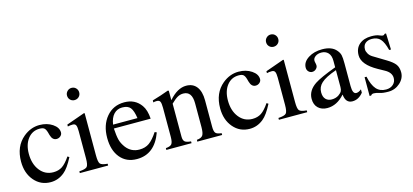

<svg xmlns="http://www.w3.org/2000/svg" viewBox="-59 -1113 3340 1552"><g transform="rotate(-15 1610.5 -336.5)"><path d="M398 -156 412 -147Q369 -63 330 -32Q279 10 215 10Q132 10 78.5 -52.5Q25 -115 25 -212Q25 -339 109 -409Q171 -460 244 -460Q307 -460 352.5 -429.5Q398 -399 398 -357Q398 -340 384 -327.5Q370 -315 351 -315Q316 -315 303 -361L297 -383Q289 -411 277 -421Q265 -431 238 -431Q177 -431 139.5 -383Q102 -335 102 -257Q102 -171 145 -116.5Q188 -62 257 -62Q300 -62 331 -82.5Q362 -103 398 -156Z M624 -632Q624 -610 609 -595.5Q594 -581 572 -581Q551 -581 536.5 -595.5Q522 -610 522 -632Q522 -653 537 -668Q552 -683 573 -683Q595 -683 609.5 -668Q624 -653 624 -632ZM697 0H460V-15Q512 -18 525.5 -33Q539 -48 539 -104V-331Q539 -366 532 -380Q525 -394 506 -394Q482 -394 464 -389V-405L619 -460L623 -456V-105Q623 -49 635.5 -34Q648 -19 697 -15Z M1130 -164 1146 -157Q1086 10 937 10Q849 10 798 -51.5Q747 -113 747 -217Q747 -324 804 -392Q861 -460 954 -460Q1044 -460 1093 -391Q1122 -351 1127 -277H819Q823 -214 831.5 -181Q840 -148 865 -114Q907 -59 976 -59Q1025 -59 1058.5 -83Q1092 -107 1130 -164ZM821 -309H1025Q1016 -372 995.5 -398Q975 -424 927 -424Q885 -424 857 -394.5Q829 -365 821 -309Z M1651 0H1443L1444 -15Q1481 -18 1493.5 -36.5Q1506 -55 1506 -105V-304Q1506 -405 1433 -405Q1408 -405 1386 -393Q1364 -381 1330 -348V-72Q1330 -42 1343.5 -30Q1357 -18 1395 -15V0H1184V-15Q1222 -18 1234 -33.5Q1246 -49 1246 -94V-337Q1246 -374 1239 -388Q1232 -402 1211 -402Q1191 -402 1182 -398V-415Q1252 -435 1319 -460L1327 -457V-379H1328Q1399 -460 1472 -460Q1529 -460 1559.5 -420Q1590 -380 1590 -306V-85Q1590 -45 1602 -32Q1614 -19 1651 -15Z M2064 -156 2078 -147Q2035 -63 1996 -32Q1945 10 1881 10Q1798 10 1744.5 -52.5Q1691 -115 1691 -212Q1691 -339 1775 -409Q1837 -460 1910 -460Q1973 -460 2018.5 -429.5Q2064 -399 2064 -357Q2064 -340 2050 -327.5Q2036 -315 2017 -315Q1982 -315 1969 -361L1963 -383Q1955 -411 1943 -421Q1931 -431 1904 -431Q1843 -431 1805.5 -383Q1768 -335 1768 -257Q1768 -171 1811 -116.5Q1854 -62 1923 -62Q1966 -62 1997 -82.5Q2028 -103 2064 -156Z M2290 -632Q2290 -610 2275 -595.5Q2260 -581 2238 -581Q2217 -581 2202.5 -595.5Q2188 -610 2188 -632Q2188 -653 2203 -668Q2218 -683 2239 -683Q2261 -683 2275.5 -668Q2290 -653 2290 -632ZM2363 0H2126V-15Q2178 -18 2191.5 -33Q2205 -48 2205 -104V-331Q2205 -366 2198 -380Q2191 -394 2172 -394Q2148 -394 2130 -389V-405L2285 -460L2289 -456V-105Q2289 -49 2301.5 -34Q2314 -19 2363 -15Z M2830 -66V-38Q2792 10 2740 10Q2683 10 2676 -63H2675Q2611 10 2530 10Q2483 10 2454 -17.5Q2425 -45 2425 -94Q2425 -164 2495 -211Q2543 -243 2675 -292V-346Q2675 -391 2653.5 -413.5Q2632 -436 2597 -436Q2567 -436 2547 -421.5Q2527 -407 2527 -387Q2527 -378 2530 -367Q2533 -356 2533 -345Q2533 -330 2519.5 -317Q2506 -304 2487 -304Q2470 -304 2457 -317Q2444 -330 2444 -350Q2444 -398 2495 -430Q2542 -460 2610 -460Q2691 -460 2728 -415Q2746 -394 2751 -372.5Q2756 -351 2756 -304V-113Q2756 -47 2787 -47Q2807 -47 2830 -66ZM2675 -127V-268Q2583 -236 2547 -202Q2513 -171 2513 -125Q2513 -87 2532 -67.5Q2551 -48 2582 -48Q2615 -48 2640 -64Q2661 -79 2668 -92Q2675 -105 2675 -127Z M2988 -301 3092 -238Q3142 -208 3161 -182Q3180 -156 3180 -115Q3180 -65 3138.5 -27.5Q3097 10 3040 10Q2993 10 2967 1Q2940 -8 2921 -8Q2904 -8 2897 4H2884V-153H2900Q2916 -80 2946 -46Q2976 -12 3027 -12Q3064 -12 3087 -33Q3110 -54 3110 -86Q3110 -132 3057 -161L3003 -191Q2883 -258 2883 -336Q2883 -394 2920.5 -426.5Q2958 -459 3021 -459Q3065 -459 3088 -448Q3106 -440 3116 -440Q3123 -440 3132 -450H3143L3148 -314H3133Q3116 -382 3090.5 -409.5Q3065 -437 3020 -437Q2986 -437 2965.5 -420Q2945 -403 2945 -369Q2945 -352 2956.5 -332.5Q2968 -313 2988 -301Z"/></g></svg>

Font: STIX MathJax Main
Style: Regular
Weight: 400
Designer: MicroPress Inc., with final additions and corrections provided by Coen Hoffman, Elsevier (retired)
Version: Version 1.1.1